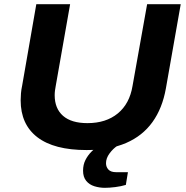

<svg xmlns="http://www.w3.org/2000/svg" viewBox="-20 -707 891 920"><path d="M395 12Q239 12 159 -49.5Q79 -111 79 -226Q79 -242 80.5 -260Q82 -278 86 -296L154 -687H316L247 -295Q245 -285 243.5 -273.5Q242 -262 242 -251Q242 -187 282 -152Q322 -117 399 -117Q488 -117 544.5 -163.5Q601 -210 615 -295L685 -687H846L775 -284Q758 -188 710.5 -122Q663 -56 584.5 -22Q506 12 395 12ZM482 193Q457 193 432.5 185.5Q408 178 393 159.5Q378 141 378 111Q378 82 389.5 59.5Q401 37 418.5 19.5Q436 2 454 -12H542V-8Q522 5 505 28Q488 51 488 75Q488 93 499.5 105.5Q511 118 536 118H593L583 179Q560 186 532 189.5Q504 193 482 193Z"/></svg>

Font: Archivo SemiExpanded
Style: Bold Italic
Weight: 700
Width: 6
Italic angle: -10°
Designer: Hector Gatti
Foundry: Omnibus-Type
Version: Version 2.001